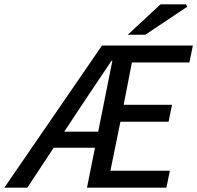

<svg xmlns="http://www.w3.org/2000/svg" viewBox="-54 -865 909 885"><path d="M-34 0 416 -655H835L819 -577H554L516 -382H739L723 -304H501L455 -78H729L713 0H347L464 -585H460Q425 -532 390 -480.5Q355 -429 320 -376L72 0ZM145 -184 162 -258H450L434 -184ZM535 -705 686 -845H803L809 -834L616 -705Z"/></svg>

Font: Source Sans 3 ExtraLight Medium
Style: Italic
Weight: 500
Italic angle: -11°
Version: Version 3.052;hotconv 1.1.0;makeotfexe 2.6.0